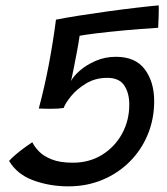

<svg xmlns="http://www.w3.org/2000/svg" viewBox="-20 -682 608 698"><path d="M13 -97Q22 -107.5 38.8 -121.5Q55.5 -135.5 72.2 -147.5Q89 -159.5 97.5 -165Q105 -149 121.5 -131.8Q138 -114.5 168 -102.5Q198 -90.5 245 -90.5Q304.5 -90.5 350.8 -119Q397 -147.5 423.5 -195.5Q450 -243.5 450 -302Q450 -343.5 431.8 -371.2Q413.5 -399 370 -399Q326.5 -399 292.8 -378.5Q259 -358 238 -332Q217 -306 211.5 -289.5Q202.5 -288 190.8 -287.2Q179 -286.5 163.5 -286.5Q154.5 -286.5 141.5 -286.8Q128.5 -287 121 -287.5Q142 -366 157.2 -446Q172.5 -526 183.5 -610.5Q215 -617 265.8 -625Q316.5 -633 372.8 -640.8Q429 -648.5 478.5 -654.2Q528 -660 557 -662.5Q557.5 -651 556.8 -624Q556 -597 555 -581Q489.5 -577 431.2 -571.5Q373 -566 330.2 -560.8Q287.5 -555.5 269.5 -552Q266 -527.5 259.5 -493Q253 -458.5 247 -428.5Q241 -398.5 238 -387.5Q247 -405 270.5 -425.5Q294 -446 328 -460.8Q362 -475.5 401.5 -475.5Q472.5 -475.5 506.5 -429.8Q540.5 -384 540.5 -314.5Q540.5 -249 517 -192.5Q493.5 -136 451 -93.8Q408.5 -51.5 351.8 -28Q295 -4.5 228.5 -4.5Q161.5 -4.5 102 -26Q42.5 -47.5 13 -97Z"/></svg>

Font: Grandstander
Style: Italic
Weight: 400
Italic angle: -15°
Designer: Tyler Finck
Foundry: Etcetera Type Co
Version: Version 1.200; ttfautohint (v1.8.3)